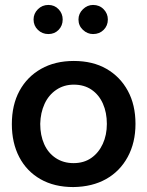

<svg xmlns="http://www.w3.org/2000/svg" viewBox="-20 -745 596 778"><path d="M277 13Q200 13 144 -19Q88 -51 58 -108.5Q28 -166 28 -242Q28 -320 59 -377Q90 -434 146.5 -466Q203 -498 279 -498Q356 -498 411.5 -466Q467 -434 498 -377Q529 -320 529 -243Q529 -167 497.5 -109Q466 -51 410 -19.5Q354 12 277 13ZM278 -84Q320 -84 350 -105Q380 -126 396.5 -162Q413 -198 413 -243Q413 -289 397 -325Q381 -361 351 -381.5Q321 -402 279 -402Q239 -402 208 -381Q177 -360 160.5 -324Q144 -288 143 -243Q143 -197 159 -161Q175 -125 206 -104.5Q237 -84 278 -84ZM176 -607Q201 -607 217.5 -624Q234 -641 234 -666Q234 -690 217.5 -707.5Q201 -725 176 -725Q151 -725 133.5 -707.5Q116 -690 116 -666Q116 -641 133.5 -624Q151 -607 176 -607ZM357 -607Q383 -607 400 -624Q417 -641 417 -666Q417 -690 400 -707.5Q383 -725 357 -725Q334 -725 316 -707.5Q298 -690 298 -666Q298 -641 316 -624Q334 -607 357 -607Z"/></svg>

Font: Catamaran Thin SemiBold
Style: Regular
Weight: 600
Version: Version 2.000